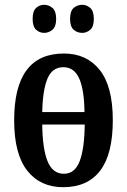

<svg xmlns="http://www.w3.org/2000/svg" viewBox="-20 -770 529 800"><path d="M243 10Q148 10 93.5 -59Q39 -128 39 -269Q39 -547 246 -547Q341 -547 395.5 -478.5Q450 -410 450 -269Q450 -128 397.5 -59Q345 10 243 10ZM332 -303Q331 -396 310 -443Q289 -490 244 -490Q198 -490 178 -443Q158 -396 156 -303ZM246 -46Q292 -46 312 -98.5Q332 -151 333 -251H156Q157 -151 178 -98.5Q199 -46 246 -46ZM323 -633Q302 -633 287 -646Q272 -659 272 -691Q272 -724 287 -737Q302 -750 323 -750Q341 -750 356 -737Q371 -724 371 -691Q371 -659 356 -646Q341 -633 323 -633ZM164 -633Q145 -633 130.5 -646Q116 -659 116 -691Q116 -724 130.5 -737Q145 -750 164 -750Q183 -750 198.5 -737Q214 -724 214 -691Q214 -659 198.5 -646Q183 -633 164 -633Z"/></svg>

Font: Noto Serif ExtraCondensed SemiBold
Style: Regular
Weight: 600
Width: 2
Designer: Monotype Design Team
Foundry: Monotype Imaging Inc.
Version: Version 2.015; ttfautohint (v1.8.4.7-5d5b)